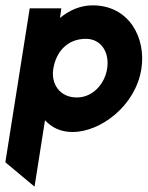

<svg xmlns="http://www.w3.org/2000/svg" viewBox="-21 -482 551 717"><path d="M-1 124 108 215 147 -33C171 -7 204 11 250 11C353 11 485 -85 507 -225C525 -341 461 -462 325 -462C278 -462 237 -443 203 -415L208 -451H90ZM178 -225C189 -292 233 -337 300 -337C356 -337 389 -287 379 -225C370 -169 326 -118 266 -118C201 -118 169 -170 178 -225Z"/></svg>

Font: Charger Sport
Style: UltNrwObl
Weight: 1000
Designer: Jasper
Foundry: Cannot Into Space Fonts
Version: Version 1.1